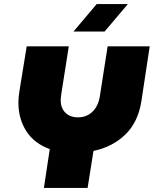

<svg xmlns="http://www.w3.org/2000/svg" viewBox="-20 -929 760 949"><path d="M197 0 226 -192Q149 -220 110 -281Q71 -342 71 -421Q71 -438 73 -456.5Q75 -475 78 -491L112 -700H320L284 -471Q283 -461 281.5 -452Q280 -443 280 -435Q280 -395 303 -372Q326 -349 366 -349Q394 -349 416.5 -361.5Q439 -374 453.5 -397Q468 -420 473 -450L512 -700H720L679 -430Q663 -326 600 -264.5Q537 -203 442 -183L413 0ZM343 -773 458 -909H612L497 -773Z"/></svg>

Font: MuseoModerno Black
Style: Italic
Weight: 900
Italic angle: -9°
Designer: Pablo Cosgaya, Héctor Gatti, Marcela Romero, and the Authors of The MuseoModerno Project.
Foundry: Omnibus-Type Team
Version: Version 1.003